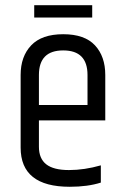

<svg xmlns="http://www.w3.org/2000/svg" viewBox="-20 -710 476 735"><path d="M59 -145V-423Q59 -494 99.5 -536.5Q140 -579 222 -579Q304 -579 343.5 -536.5Q383 -494 383 -423V-249H129V-148Q129 -103 157 -81Q185 -59 244 -59Q303 -59 366 -77V-11Q316 5 247 5Q59 5 59 -145ZM129 -308H315V-423Q315 -517 222 -517Q129 -517 129 -423ZM333 -690V-643H111V-690Z"/></svg>

Font: Khand
Style: Regular
Weight: 400
Designer: Devanagari: Sanchit Sawaria, Jyotish Sonowal; Latin: Satya Rajpurohit
Foundry: Indian Type Foundry
Version: Version 1.101;PS 1.0;hotconv 1.0.78;makeotf.lib2.5.61930; tt